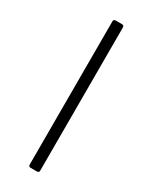

<svg xmlns="http://www.w3.org/2000/svg" viewBox="-185 -745 628 790"><g transform="rotate(30 129.0 -350.0)"><path d="M104 -10V-690Q104 -700 114 -700H144Q154 -700 154 -690V-10Q154 0 144 0H114Q104 0 104 -10Z"/></g></svg>

Font: Barlow GEO Light
Style: Regular
Weight: 300
Designer: Jeremy Tribby
Foundry: Tribby Type
Version: Version 1.408